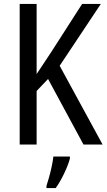

<svg xmlns="http://www.w3.org/2000/svg" viewBox="-20 -785 541 975"><path d="M501 -51H404L224 -384L166 -323V-51H80V-765H166V-409Q179 -429 198 -457Q217 -485 241 -522L397 -765H492L283 -451ZM335 20Q326 54 305.5 96.5Q285 139 263 170H216V159Q222 141 229.5 114Q237 87 243 58.5Q249 30 251 10H335Z"/></svg>

Font: Noto Sans Tamil UI Condensed
Style: Regular
Weight: 400
Width: 3
Designer: Jelle Bosma - Monotype Design Team
Foundry: Monotype Imaging Inc.
Version: Version 2.004; ttfautohint (v1.8.4.7-5d5b)